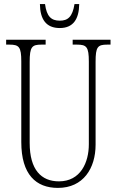

<svg xmlns="http://www.w3.org/2000/svg" viewBox="-20 -908 571 938"><path d="M272 -771C338 -771 366 -815 367 -888H344C334 -826 312 -807 272 -807C230 -807 208 -828 200 -888H175C176 -814 205 -771 272 -771ZM263 10C387 10 447 -86 447 -201V-606C447 -679 457 -690 504 -690H520V-714H335V-690H356C403 -690 414 -679 414 -607V-203C414 -115 374 -22 268 -22C182 -22 125 -78 125 -210V-605C125 -680 136 -690 183 -690H203V-714H10V-690H26C73 -690 84 -679 84 -608V-214C84 -55 156 10 263 10Z"/></svg>

Font: Noto Serif Georgian ExtraCondensed ExtraLight
Style: Regular
Weight: 200
Width: 2
Designer: Monotype Design Team, Akaki Razmadze
Foundry: Google LLC
Version: Version 2.003